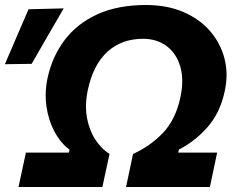

<svg xmlns="http://www.w3.org/2000/svg" viewBox="-64 -747 944 767"><path d="M10 0 39.5 -137.5H211L214 -149Q178 -175.5 153.8 -221Q129.5 -266.5 121.5 -322Q118.5 -344 118.5 -366Q118.5 -399.5 125.5 -433Q144 -520.5 194 -586.8Q244 -653 325.2 -690Q406.5 -727 519 -727Q603.5 -727 668.2 -699.2Q733 -671.5 775 -623Q817 -574.5 833 -512.5Q841 -481 841 -448Q841 -415.5 833.5 -382Q816 -298.5 766.8 -241.2Q717.5 -184 650.5 -149.5L648 -137.5H803.5L774.5 0H439.5L467.5 -132Q536 -163 586.8 -216Q637.5 -269 656.5 -357.5Q664 -392.5 664 -423Q664 -454.5 656 -481.5Q640.5 -534 601.5 -563Q562.5 -592 507.5 -592Q421.5 -592 364.8 -540Q308 -488 286.5 -386Q279.5 -352 279.5 -321Q279.5 -297.5 283.5 -276Q293 -225.5 317.2 -188.8Q341.5 -152 373.5 -132L345 0ZM-44.5 -490.5Q-20.5 -546 3 -601L50 -710L190.5 -713.5Q157.5 -656.5 125.5 -601.5Q93.5 -546 62.5 -492Z"/></svg>

Font: Heraclito
Style: Bold Italic
Weight: 700
Italic angle: -12°
Designer: Kostas Bartsokas (font) & Cristiano Sobral (main changes)
Foundry: Kostas Bartsokas (font) & Cristiano Sobral (main changes)
Version: Version 1.00;July 8, 2020;FontCreator 13.0.0.2655 64-bit